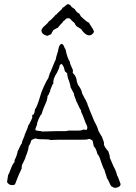

<svg xmlns="http://www.w3.org/2000/svg" viewBox="-20 -904 655 927"><path d="M341 -792 326 -805Q325 -806 321 -811Q317 -816 312 -816Q296 -816 295 -808Q294 -807 290.5 -805Q287 -803 285 -801Q283 -799 282 -796Q269 -783 259 -770Q257 -770 238 -759Q231 -749 227 -739Q223 -738 217.5 -735Q212 -732 210 -731Q180 -737 180 -758Q183 -769 197 -780.5Q211 -792 215 -800Q225 -806 246 -829Q247 -832 248 -832Q251 -833 254 -836Q257 -839 260.5 -843Q264 -847 267 -849Q269 -851 272.5 -854Q276 -857 278.5 -860Q281 -863 282 -867Q288 -868 295 -875.5Q302 -883 309 -884Q323 -880 325 -871L341 -860Q349 -845 363 -838Q363 -837 371 -824Q375 -821 382.5 -814Q390 -807 396.5 -802Q403 -797 410 -794Q413 -787 422 -774Q431 -761 434 -751Q427 -734 410 -733Q390 -735 372 -763Q369 -765 361.5 -770Q354 -775 350 -777Q349 -779 346.5 -781.5Q344 -784 342.5 -786.5Q341 -789 341 -792ZM562 -16V-13Q561 -5 550.5 -0.5Q540 4 529 2Q527 1 523 -2Q519 -5 517 -5Q513 -10 507 -24.5Q501 -39 496 -44Q495 -52 490.5 -63.5Q486 -75 485 -82Q477 -94 461 -143Q456 -155 450 -161Q444 -188 433 -197Q433 -198 427 -225Q425 -227 420 -229.5Q415 -232 413 -233Q409 -234 404.5 -232Q400 -230 397 -230Q374 -229 312 -229.5Q250 -230 225 -228Q214 -232 187.5 -231.5Q161 -231 151 -236Q144 -234 132 -228Q125 -205 119 -200Q116 -175 105 -151Q103 -140 95 -125Q87 -110 86 -107Q84 -98 85 -91Q71 -64 52 -13Q27 -4 14 -25Q18 -47 19 -58Q24 -66 32.5 -89.5Q41 -113 50 -121Q50 -133 52 -134Q62 -154 66 -176Q70 -181 75 -193.5Q80 -206 85 -211Q86 -221 92.5 -234.5Q99 -248 100 -255Q117 -293 116 -298Q118 -299 121.5 -305.5Q125 -312 129 -320.5Q133 -329 134 -331Q136 -333 136 -339L135 -345Q135 -348 138.5 -350Q142 -352 143 -353Q147 -359 149 -377Q158 -384 177 -449Q179 -458 192 -487Q205 -516 214 -528Q214 -532 216.5 -537.5Q219 -543 219 -547Q221 -549 234 -581.5Q247 -614 249 -616Q249 -623 260 -657Q260 -659 261.5 -665Q263 -671 263.5 -674Q264 -677 266 -681Q268 -685 270.5 -688Q273 -691 277 -692Q285 -691 289 -680Q293 -669 296 -667Q305 -623 318 -604Q317 -601 320 -593L332 -566Q332 -553 331 -552Q346 -539 350 -519Q349 -513 357 -493Q360 -491 365 -482Q376 -464 376 -454Q379 -449 384.5 -437.5Q390 -426 394 -421Q394 -419 402 -403Q402 -400 403 -397.5Q404 -395 405.5 -391.5Q407 -388 408 -386Q413 -371 423.5 -347Q434 -323 436 -317Q451 -291 455 -273Q457 -270 462.5 -259.5Q468 -249 472 -244Q473 -240 480 -222Q482 -218 482 -212Q482 -206 482 -205Q486 -192 504 -172Q504 -169 507.5 -159.5Q511 -150 510 -143L528 -101Q541 -78 545 -58Q550 -51 555 -35.5Q560 -20 562 -16ZM394 -309Q391 -316 384.5 -334Q378 -352 373 -361Q373 -362 371.5 -365.5Q370 -369 372 -370Q366 -377 359 -393.5Q352 -410 348 -416Q347 -422 342 -433Q337 -444 337 -452Q333 -458 321 -482Q320 -494 313 -514Q306 -529 304 -550Q303 -552 298.5 -555Q294 -558 293 -561Q287 -591 275 -596Q274 -594 270 -590Q266 -586 267 -583Q267 -580 264.5 -573.5Q262 -567 258.5 -560.5Q255 -554 255 -553Q234 -521 238 -501Q231 -494 230 -487Q222 -471 222 -463L216 -451Q216 -447 212.5 -444Q209 -441 209 -438Q210 -434 208 -428Q206 -422 206 -418Q186 -372 186 -370Q181 -355 181 -353Q175 -349 166.5 -329.5Q158 -310 159 -303Q150 -283 151 -276Q155 -273 167.5 -272Q180 -271 184 -269Q276 -272 299 -271Q311 -275 342.5 -273.5Q374 -272 383 -279Q387 -277 398 -277Q401 -281 401.5 -286Q402 -291 400.5 -294.5Q399 -298 397 -303Q395 -308 394 -309Z"/></svg>

Font: FuturaRenner Light
Style: Regular
Weight: 300
Designer: BSozoo
Foundry: BSozoo
Version: Version 1.001;PS 001.001;hotconv 1.0.70;makeotf.lib2.5.58329